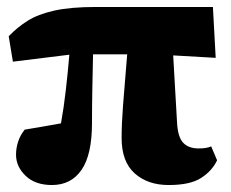

<svg xmlns="http://www.w3.org/2000/svg" viewBox="-20 -515 663 551"><path d="M17 -338 5 -411Q30 -437 59.5 -455.5Q89 -474 135.5 -484.5Q182 -495 256 -495H591L599 -349L477 -356L488 -165Q490 -122 505.5 -105.5Q521 -89 550 -89Q574 -89 586 -95L603 -55Q589 -25 557.5 -4.5Q526 16 464 16Q404 16 366.5 -17.5Q329 -51 329 -119Q329 -158 333 -211.5Q337 -265 345 -359H247Q246 -313 245 -261Q244 -209 244 -162Q244 -71 214 -27.5Q184 16 129 16Q81 16 53.5 -10.5Q26 -37 26 -71Q26 -90 32 -108.5Q38 -127 51 -143Q70 -146 98.5 -151Q127 -156 155 -161Q163 -205 169 -257.5Q175 -310 179 -358Z"/></svg>

Font: Source Serif Pro Black
Style: Regular
Weight: 900
Designer: Frank Grießhammer
Foundry: Adobe Systems Incorporated
Version: Version 3.001;hotconv 1.0.111;makeotfexe 2.5.65597